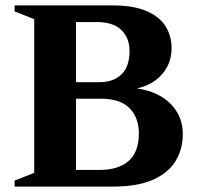

<svg xmlns="http://www.w3.org/2000/svg" viewBox="-20 -690 729 710"><path d="M34 0V-22L106.5 -51V-619L34 -648V-670H396Q473.5 -670 521.8 -649.2Q570 -628.5 592.2 -592.8Q614.5 -557 614.5 -512Q614.5 -456.5 580.2 -416.5Q546 -376.5 486.5 -363Q565.5 -351.5 610.8 -306Q656 -260.5 656 -194Q656 -138.5 629.2 -94.5Q602.5 -50.5 545.5 -25.2Q488.5 0 397.5 0ZM336.5 -608.5H261V-386H347.5Q399 -386 429 -414.8Q459 -443.5 459 -501.5Q459 -549 429 -578.8Q399 -608.5 336.5 -608.5ZM352 -325H261V-61.5H348Q416 -61.5 454.8 -94Q493.5 -126.5 493.5 -197.5Q493.5 -254 459.5 -289.5Q425.5 -325 352 -325Z"/></svg>

Font: Newsreader 16pt
Style: Bold
Weight: 700
Designer: Hugues Gentile
Foundry: Production Type
Version: Version 1.003; ttfautohint (v1.8.3)